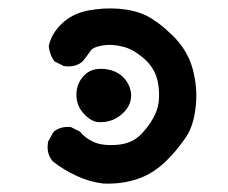

<svg xmlns="http://www.w3.org/2000/svg" viewBox="-20 -431 540 455"><path d="M224.1 3.9Q191.9 0 161.6 -14.2Q146.5 -21 132.6 -29.5Q118.7 -38.1 106 -47.9L105.5 -48.3L105 -48.8Q89.4 -66.4 93.8 -93.8V-94.7L94.2 -95.7L106 -117.2L106.9 -118.2L107.4 -118.7Q115.2 -125.5 125.2 -128.2Q135.3 -130.9 147 -129.9H147.9L148.9 -129.4L168.5 -119.6L169.9 -118.7L170.9 -117.7Q173.3 -114.3 176.8 -111.1Q180.2 -107.9 184.1 -105Q188 -102.1 192.6 -99.4Q197.3 -96.7 202.6 -94.2Q223.6 -85 258.8 -87.9Q293 -90.8 314.9 -113.3Q337.9 -137.2 349.1 -163.6Q360.4 -189.5 355.5 -228Q353 -247.1 345.2 -262.2Q337.4 -277.3 324.2 -289.6Q310.5 -301.8 297.4 -309.6Q284.2 -317.4 271.5 -320.3Q258.8 -323.7 246.3 -324.5Q233.9 -325.2 222.7 -323.2Q200.7 -319.8 194.3 -310.1Q190.4 -304.2 185.8 -298.3Q181.2 -292.5 176.3 -286.1L175.8 -285.6Q171.4 -281.7 166.3 -279.1Q161.1 -276.4 155.8 -275.1Q150.4 -273.9 144.3 -273.7Q138.2 -273.4 131.8 -274.4H130.9L130.4 -274.9L110.8 -284.7L109.4 -285.6L108.4 -286.6Q103 -293.9 99.9 -302.5Q96.7 -311 95.7 -320.8V-321.8V-322.8Q102.1 -351.6 126.7 -375.2Q151.4 -398.9 189.5 -406.2Q226.1 -413.1 262.7 -410.2Q299.3 -407.2 326.7 -394Q340.3 -387.2 356 -375.5Q371.6 -363.8 388.7 -347.2Q424.3 -312.5 436.5 -268.1Q448.2 -224.1 444.3 -183.1Q440.4 -141.6 426.3 -115.2Q423.3 -109.9 419.7 -104.5Q416 -99.1 411.6 -93.3Q407.2 -87.4 402.3 -81.1Q397.5 -74.7 391.6 -68.4Q385.7 -62 379.4 -55.2Q346.2 -20.5 307.1 -7.3Q268.6 5.9 224.1 3.9ZM212.4 -141.6Q203.1 -142.6 194.3 -148.2Q185.5 -153.8 177.2 -163.1Q160.2 -182.6 161.1 -209.2Q162.1 -235.8 181.6 -254.4Q191.4 -263.7 205.6 -266.6Q219.7 -269.5 236.8 -266.1Q254.4 -262.7 266.8 -252.7Q279.3 -242.7 286.1 -227.1Q290.5 -216.3 290.8 -205.8Q291 -195.3 287.1 -185.3Q283.2 -175.3 274.9 -166.5Q250.5 -139.6 212.4 -141.6Z"/></svg>

Font: NaikaiFont
Style: SemiBold
Weight: 600
Version: Version 1.89